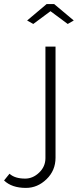

<svg xmlns="http://www.w3.org/2000/svg" viewBox="-146 -750 384 947"><path d="M-12.2 -648.9 84 -730H121.1L217.8 -648.9L188 -631.8L103 -694.8L18.1 -631.8ZM-126 140.1 -99.1 106.9Q-72.8 130.9 -22 130.9Q16.1 130.9 47.1 101.3Q78.1 71.8 78.1 29.8V-520H127.9V27.8Q127.9 90.8 83.5 133.8Q39.1 176.8 -18.1 176.8Q-87.9 176.8 -126 140.1Z"/></svg>

Font: Rawline Light
Style: Regular
Weight: 300
Designer: Matt McInerney, Pablo Impallari, Rodrigo Fuenzalida
Foundry: Matt McInerney, Pablo Impallari, Rodrigo Fuenzalida
Version: Version 4.020;PS 004.020;hotconv 1.0.88;makeotf.lib2.5.64775